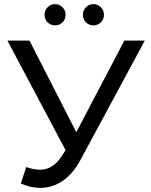

<svg xmlns="http://www.w3.org/2000/svg" viewBox="-20 -897 731 931"><path d="M682 -700 371 -123Q334 -54 284 -20Q234 14 175 14Q129 14 81 -7L107 -87Q144 -74 173 -74Q239 -74 282 -144L298 -169L16 -700H123L350 -256L583 -700ZM196 -825Q196 -847 211 -862Q226 -877 247 -877Q268 -877 283 -862Q298 -847 298 -825Q298 -803 283 -788.5Q268 -774 247 -774Q226 -774 211 -788.5Q196 -803 196 -825ZM382 -825Q382 -847 397 -862Q412 -877 433 -877Q454 -877 469 -862Q484 -847 484 -825Q484 -803 469 -788.5Q454 -774 433 -774Q412 -774 397 -788.5Q382 -803 382 -825Z"/></svg>

Font: CMG Sans Medium
Style: Regular
Weight: 500
Designer: Julieta Ulanovsky
Foundry: Julieta Ulanovsky
Version: Version 7.200